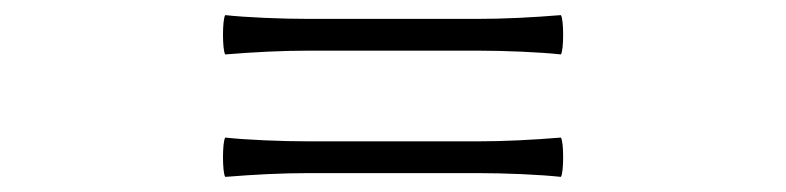

<svg xmlns="http://www.w3.org/2000/svg" viewBox="-20 -507 1040 254"><path d="M500 -482H389C352 -482 305 -484 278 -487C274 -482 274 -440 278 -435C315 -438 352 -440 389 -440H500H611C648 -440 695 -438 722 -435C726 -440 726 -482 722 -487C685 -484 648 -482 611 -482H500ZM500 -320H389C352 -320 305 -322 278 -325C274 -320 274 -278 278 -273C315 -276 352 -278 389 -278H500H611C648 -278 695 -276 722 -273C726 -278 726 -320 722 -325C685 -322 648 -320 611 -320H500Z"/></svg>

Font: GenSekiGothic2 TW B
Style: Regular
Weight: 700
Version: Version 2.100;PS 2.1;hotconv 16.6.51;makeotf.lib2.5.65220 DE